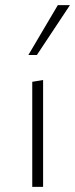

<svg xmlns="http://www.w3.org/2000/svg" viewBox="-20 -724 292 744"><path d="M105 0V-407L147 -414V0ZM90 -511 204 -704H251L123 -511Z"/></svg>

Font: Ysabeau Infant ExtraLight
Style: Regular
Weight: 250
Designer: Christian Thalmann (Catharsis Fonts)
Version: Version 2.001;gftools[0.9.30]; featfreeze: ss01,ss02,lnum